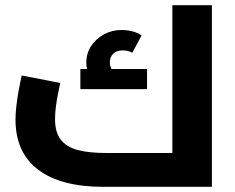

<svg xmlns="http://www.w3.org/2000/svg" viewBox="-20 -723 908 743"><path d="M380 0Q215 0 127.5 -66.5Q40 -133 40 -260Q40 -284 43 -310Q46 -336 50 -360Q54 -384 58 -402.5Q62 -421 64 -431L213 -402Q210 -387 205 -363Q200 -339 196.5 -312.5Q193 -286 193 -262Q193 -210 216 -181.5Q239 -153 282.5 -142Q326 -131 389 -131H740L647 -54V-703H800V0ZM355 -388Q335 -412 324.5 -434Q314 -456 314 -480Q314 -517 333 -545.5Q352 -574 383 -590.5Q414 -607 451 -607Q472 -607 493 -601.5Q514 -596 528 -586L492 -519Q483 -524 473.5 -526Q464 -528 455 -528Q431 -528 418 -515Q405 -502 405 -482Q405 -470 410 -459Q415 -448 425 -437ZM291 -378V-456H549V-378Z"/></svg>

Font: Cairo ExtraBold
Style: Regular
Weight: 800
Designer: Mohamed Gaber, Accademia di Belle Arti di Urbino
Foundry: Kief Type Foundry, Accademia di Belle Arti di Urbino
Version: Version 3.117